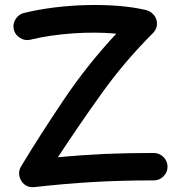

<svg xmlns="http://www.w3.org/2000/svg" viewBox="-20 -727 729 779"><path d="M36.1 -606.9C39.6 -592.3 48.3 -581.1 62 -572.8C75.2 -564.5 89.4 -562.5 103.5 -565.9C202.6 -590.8 343.8 -601.1 451.7 -590.3C372.1 -504.4 301.3 -415.5 239.7 -323.7C177.7 -231.9 119.6 -141.1 65.4 -51.8C58.1 -39.6 55.7 -26.9 58.6 -13.2C64 14.2 86.9 35.6 118.7 32.2C285.2 13.7 423.3 4.9 604 4.9C619.1 4.9 632.3 -0.5 643.6 -11.7C654.3 -22.9 659.7 -35.6 659.7 -50.8C659.7 -81.1 634.3 -106.4 604 -106.4C532.7 -106.4 466.8 -105 405.8 -102.5C344.7 -99.6 280.8 -95.2 214.8 -88.9C271 -174.3 329.6 -260.3 391.6 -346.7C453.1 -433.1 522.9 -515.1 600.6 -592.8C631.8 -624 616.7 -676.3 569.3 -687C435.5 -717.8 229 -711.9 77.1 -674.3C62.5 -670.9 51.3 -662.1 43 -648.9C34.7 -635.7 32.7 -621.6 36.1 -606.9Z"/></svg>

Font: Mikhak SemiBold
Style: Regular
Weight: 600
Designer: Amin Abedi
Version: Version 3.2